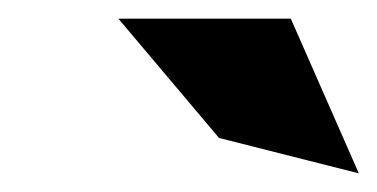

<svg xmlns="http://www.w3.org/2000/svg" viewBox="-20 -772 405 206"><path d="M107 -752 215 -624 365 -586 292 -752Z"/></svg>

Font: Charger Pro
Style: UltraNarObl
Weight: 900
Designer: Jasper
Foundry: Cannot Into Space Fonts
Version: Version 1.09